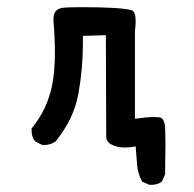

<svg xmlns="http://www.w3.org/2000/svg" viewBox="-20 -410 540 535"><path d="M402 105H396L376 96Q364 74 362 48.5Q360 23 358 -2Q342 1 329 1Q311 1 298 -4Q276 -12 276 -29L275 -312L211 -310V-289Q211 -219 198.5 -149Q186 -79 135 -16Q121 -6 104 -6H98L78 -16Q68 -28 68 -46V-52Q111 -104 125 -171Q133 -210 133 -264Q133 -304 129 -351V-357Q129 -384 153 -388Q167 -390 207 -390Q321 -390 348 -381Q358 -377 358 -350Q358 -339 356 -323V-79Q390 -84 410 -84Q413 -84 424 -83Q435 -82 439 -64Q441 -53 441 -5L440 76L431 96Q419 105 402 105Z"/></svg>

Font: Xiaolai Mono SC
Style: Regular
Weight: 400
Monospace: yes
Designer: LXGW / Nozomi Seto
Version: Version 3.113;September 30, 2024